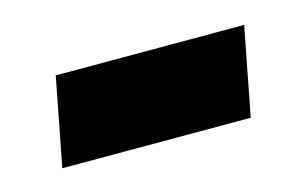

<svg xmlns="http://www.w3.org/2000/svg" viewBox="-34 -385 401 250"><g transform="rotate(-15 166.5 -259.5)"><path d="M27 -200 50 -319H304L281 -200Z"/></g></svg>

Font: Libra Sans Modern
Style: Bold Italic
Weight: 700
Italic angle: -12°
Foundry: Stefan Peev, Context Ltd
Version: Version 1.000